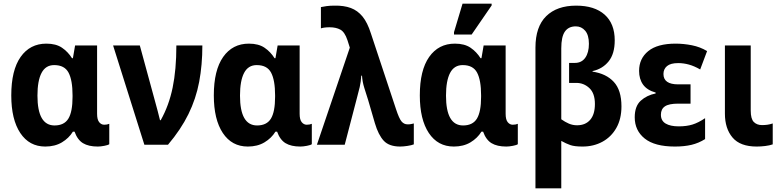

<svg xmlns="http://www.w3.org/2000/svg" viewBox="-20 -796 4297 1056"><path d="M229 10Q141 10 91.5 -64.5Q42 -139 42 -271Q42 -410 93.5 -483Q145 -556 235 -556Q288 -556 321 -533.5Q354 -511 376 -476H381L393 -546H514V-170Q514 -138 525.5 -124Q537 -110 553 -110Q569 -110 581 -115V-3Q575 2 554 6Q533 10 518 10Q467 10 436.5 -8.5Q406 -27 390 -72H381Q359 -36 320.5 -13Q282 10 229 10ZM280 -106Q333 -106 356 -143.5Q379 -181 379 -263V-272Q379 -355 357 -396.5Q335 -438 278 -438Q231 -438 208.5 -395Q186 -352 186 -270Q186 -106 280 -106Z M774 0 602 -546H749L833 -238Q840 -214 847.5 -184.5Q855 -155 860 -135H864Q909 -215 929.5 -314Q950 -413 950 -546H1093Q1093 -439 1075.5 -346Q1058 -253 1016.5 -168.5Q975 -84 904 0Z M1343 10Q1255 10 1205.5 -64.5Q1156 -139 1156 -271Q1156 -410 1207.5 -483Q1259 -556 1349 -556Q1402 -556 1435 -533.5Q1468 -511 1490 -476H1495L1507 -546H1628V-170Q1628 -138 1639.5 -124Q1651 -110 1667 -110Q1683 -110 1695 -115V-3Q1689 2 1668 6Q1647 10 1632 10Q1581 10 1550.5 -8.5Q1520 -27 1504 -72H1495Q1473 -36 1434.5 -13Q1396 10 1343 10ZM1394 -106Q1447 -106 1470 -143.5Q1493 -181 1493 -263V-272Q1493 -355 1471 -396.5Q1449 -438 1392 -438Q1345 -438 1322.5 -395Q1300 -352 1300 -270Q1300 -106 1394 -106Z M2181 10Q2120 10 2090.5 -22Q2061 -54 2042 -118L2005 -245Q1995 -277 1984 -311.5Q1973 -346 1971 -380H1967Q1965 -346 1958.5 -317.5Q1952 -289 1942 -253L1876 0H1723L1904 -534L1891 -575Q1876 -620 1852 -633Q1828 -646 1793 -646Q1778 -646 1766 -644.5Q1754 -643 1745 -640V-757Q1758 -760 1777 -762.5Q1796 -765 1820 -765Q1872 -766 1909.5 -752Q1947 -738 1974 -705Q2001 -672 2020 -612L2158 -196Q2175 -144 2188.5 -128Q2202 -112 2222 -112Q2233 -112 2240.5 -113.5Q2248 -115 2256 -117V-2Q2244 3 2221 6.5Q2198 10 2181 10Z M2476 10Q2388 10 2338.5 -64.5Q2289 -139 2289 -271Q2289 -410 2340.5 -483Q2392 -556 2482 -556Q2535 -556 2568 -533.5Q2601 -511 2623 -476H2628L2640 -546H2761V-170Q2761 -138 2772.5 -124Q2784 -110 2800 -110Q2816 -110 2828 -115V-3Q2822 2 2801 6Q2780 10 2765 10Q2714 10 2683.5 -8.5Q2653 -27 2637 -72H2628Q2606 -36 2567.5 -13Q2529 10 2476 10ZM2527 -106Q2580 -106 2603 -143.5Q2626 -181 2626 -263V-272Q2626 -355 2604 -396.5Q2582 -438 2525 -438Q2478 -438 2455.5 -395Q2433 -352 2433 -270Q2433 -106 2527 -106ZM2477 -606V-619L2524 -776H2684V-766L2574 -606Z M2925 240V-534Q2925 -649 2984 -707Q3043 -765 3149 -765Q3250 -765 3305.5 -715.5Q3361 -666 3361 -574Q3361 -500 3327.5 -458.5Q3294 -417 3239 -405V-402Q3314 -391 3356 -345.5Q3398 -300 3398 -211Q3398 -142 3370 -92.5Q3342 -43 3293.5 -16.5Q3245 10 3184 10Q3140 10 3117 2Q3094 -6 3067 -21V240ZM3154 -107Q3200 -107 3226 -137Q3252 -167 3252 -224Q3252 -283 3221.5 -311.5Q3191 -340 3150 -340H3110V-450H3142Q3179 -450 3199 -478.5Q3219 -507 3219 -555Q3219 -603 3198.5 -627Q3178 -651 3147 -651Q3107 -651 3087 -622.5Q3067 -594 3067 -530V-140Q3088 -125 3109 -116Q3130 -107 3154 -107Z M3692 10Q3581 10 3526 -34Q3471 -78 3471 -151Q3471 -212 3504 -242Q3537 -272 3586 -282V-287Q3539 -300 3517 -330.5Q3495 -361 3495 -406Q3495 -474 3545.5 -515Q3596 -556 3696 -556Q3740 -556 3785.5 -547Q3831 -538 3869 -515L3831 -414Q3798 -433 3768.5 -441Q3739 -449 3710 -449Q3668 -449 3648.5 -432.5Q3629 -416 3629 -389Q3629 -332 3710 -332H3778V-226H3710Q3659 -226 3637 -211Q3615 -196 3615 -165Q3615 -132 3641 -116.5Q3667 -101 3713 -101Q3756 -101 3788.5 -111Q3821 -121 3858 -146V-31Q3823 -9 3783.5 0.5Q3744 10 3692 10Z M4142 10Q4051 10 4009 -39.5Q3967 -89 3967 -171V-546H4109V-188Q4109 -142 4126 -125Q4143 -108 4171 -108Q4187 -108 4201 -110Q4215 -112 4230 -117V-2Q4213 4 4189 7Q4165 10 4142 10Z"/></svg>

Font: Noto Sans SemiCondensed
Style: Bold
Weight: 700
Width: 4
Designer: Monotype Design Team
Foundry: Monotype Imaging Inc.
Version: Version 2.013; ttfautohint (v1.8.4.7-5d5b)